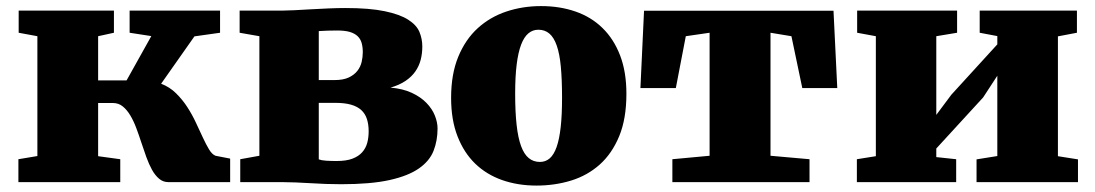

<svg xmlns="http://www.w3.org/2000/svg" viewBox="-20 -590 3548 622"><path d="M39.6 -74.2 101.1 -84.5V-472.7L40.5 -483.9V-555.7H349.1V-483.9L297.9 -472.7V-329.6H390.1L470.2 -473.1L399.9 -483.9V-555.7H692.9V-483.9L609.9 -472.2L502 -318.8Q529.8 -308.1 550.5 -287.6Q571.3 -267.1 586.9 -242.9Q602.5 -218.8 614.7 -192.6Q627 -166.5 637.2 -144.3Q647.5 -122.1 657.2 -106Q667 -89.8 678.2 -85.4L725.6 -76.2V0H525.4Q508.3 0 495.4 -11Q482.4 -22 472.4 -40Q462.4 -58.1 454.1 -81.1Q445.8 -104 438 -127.9Q430.2 -151.9 421.6 -174.8Q413.1 -197.8 402.3 -215.8Q391.6 -233.9 377.9 -245.1Q364.3 -256.3 345.7 -256.3H297.9V-84L369.6 -74.2V0H39.6Z M758.3 -74.2 820.3 -85.4V-472.7L756.3 -483.9V-555.7H897Q909.7 -555.7 933.6 -556.9Q957.5 -558.1 985.8 -559.8Q1014.2 -561.5 1043.9 -562.7Q1073.7 -564 1098.1 -564Q1177.2 -564 1226.3 -553.7Q1275.4 -543.5 1302.5 -526.1Q1329.6 -508.8 1338.9 -486.3Q1348.1 -463.9 1348.1 -439.5Q1348.1 -416.5 1342.8 -396Q1337.4 -375.5 1325.4 -358.4Q1313.5 -341.3 1293.7 -327.9Q1273.9 -314.5 1245.1 -306.2Q1285.2 -302.7 1314 -289.3Q1342.8 -275.9 1361.3 -256.8Q1379.9 -237.8 1388.7 -215.8Q1397.5 -193.8 1397.5 -173.8Q1397.5 -134.3 1384.5 -101.3Q1371.6 -68.4 1336.9 -44.2Q1302.2 -20 1241.5 -6.6Q1180.7 6.8 1085.4 6.8Q1060.5 6.8 1035.2 5.9Q1009.8 4.9 985.1 3.4Q960.4 2 937.3 1Q914.1 0 894 0H758.3ZM1063.5 -330.6Q1091.8 -330.6 1109.6 -338.9Q1127.4 -347.2 1137.7 -360.4Q1147.9 -373.5 1151.6 -389.4Q1155.3 -405.3 1155.3 -420.9Q1155.3 -437.5 1151.6 -450.7Q1147.9 -463.9 1138.4 -472.9Q1128.9 -481.9 1113 -486.6Q1097.2 -491.2 1072.3 -491.2Q1056.6 -491.2 1041 -490.7Q1025.4 -490.2 1012.7 -489.3V-330.6ZM1012.7 -73.7Q1016.1 -72.3 1022.7 -71Q1029.3 -69.8 1037.6 -69.3Q1045.9 -68.8 1054.7 -68.6Q1063.5 -68.4 1070.8 -68.4Q1101.6 -68.4 1121.6 -75.9Q1141.6 -83.5 1153.3 -96.7Q1165 -109.9 1169.7 -127.2Q1174.3 -144.5 1174.3 -164.6Q1174.3 -187 1168.7 -204.3Q1163.1 -221.7 1150.4 -233.4Q1137.7 -245.1 1116.9 -251Q1096.2 -256.8 1065.9 -256.8H1012.7Z M1441.4 -272.9Q1441.4 -350.1 1464.6 -406.2Q1487.8 -462.4 1527.8 -498.8Q1567.9 -535.2 1620.6 -552.7Q1673.3 -570.3 1732.9 -570.3Q1793.5 -570.3 1844.2 -552.7Q1895 -535.2 1931.6 -499.5Q1968.3 -463.9 1988.8 -410.6Q2009.3 -357.4 2009.3 -286.1Q2009.3 -205.6 1986.1 -149.2Q1962.9 -92.8 1923.1 -57.1Q1883.3 -21.5 1830.3 -5.1Q1777.3 11.2 1717.8 11.2Q1657.7 11.2 1606.9 -6.6Q1556.2 -24.4 1519.5 -59.8Q1482.9 -95.2 1462.2 -148.4Q1441.4 -201.7 1441.4 -272.9ZM1729 -65.4Q1747.6 -65.4 1761 -77.1Q1774.4 -88.9 1783.2 -113.8Q1792 -138.7 1796.4 -178Q1800.8 -217.3 1800.8 -272.5Q1800.8 -331.5 1796.9 -373.5Q1793 -415.5 1783.7 -442.1Q1774.4 -468.8 1759.8 -481.2Q1745.1 -493.7 1724.1 -493.7Q1705.6 -493.7 1691.7 -481.9Q1677.7 -470.2 1668.2 -445.3Q1658.7 -420.4 1653.8 -381.1Q1648.9 -341.8 1648.9 -286.6Q1648.9 -227.5 1653.6 -185.5Q1658.2 -143.6 1668 -116.9Q1677.7 -90.3 1692.9 -77.9Q1708 -65.4 1729 -65.4Z M2158.2 -74.2 2278.8 -85.4V-483.9L2201.7 -472.7L2169.4 -304.7H2054.7L2066.4 -555.2H2680.2L2692.4 -304.7H2579.1L2543.9 -472.7L2476.1 -483.9V-85.4L2602.5 -74.2V0H2158.2Z M2755.9 -74.2 2817.4 -84V-472.7L2756.8 -483.9V-555.7H3080.6V-483.9L3013.2 -472.7V-217.8L3062 -283.2L3210.9 -446.3V-473.1L3153.8 -483.9V-555.7H3468.8V-483.9L3407.2 -472.2V-84L3472.2 -73.7V0H3143.6V-73.7L3210.9 -84.5V-344.7L3165 -274.4L3013.2 -108.9V-81.1L3077.6 -74.2V0H2755.9Z"/></svg>

Font: Merriweather UltraBold
Style: Regular
Weight: 900
Designer: Eben Sorkin ( sorkintype@gmail.com )
Foundry: Eben Sorkin
Version: Version 1.570; ttfautohint (v1.3) -l 8 -r 32 -G 0 -x 0 -H 60